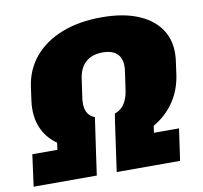

<svg xmlns="http://www.w3.org/2000/svg" viewBox="-79 -798 934 883"><g transform="rotate(-10 388.0 -356.5)"><path d="M321 -127Q230 -134 169.5 -168Q109 -202 82.5 -259.5Q56 -317 67 -394L75 -452Q86 -533 135 -591.5Q184 -650 264.5 -681.5Q345 -713 450 -713Q556 -713 627.5 -681Q699 -649 731.5 -591Q764 -533 752 -452L744 -394Q733 -317 690.5 -259.5Q648 -202 578 -168Q508 -134 414 -127L434 -266Q465 -277 480.5 -302Q496 -327 501 -361L514 -451Q521 -502 498.5 -527.5Q476 -553 427 -553Q378 -553 348.5 -527Q319 -501 312 -451L299 -361Q294 -323 304.5 -299.5Q315 -276 341 -266ZM28 -148H145L157 -234H336L303 0H8ZM429 -234H608L596 -148H713L692 0H396Z"/></g></svg>

Font: Pathway Extreme SemiCondensed Black
Style: Italic
Weight: 900
Width: 4
Italic angle: -8°
Version: Version 1.001;gftools[0.9.26]